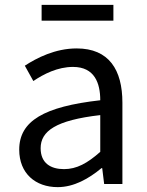

<svg xmlns="http://www.w3.org/2000/svg" viewBox="-20 -756 603 789"><path d="M217 13C284 13 345 -22 397 -65H400L408 0H483V-334C483 -469 428 -557 295 -557C207 -557 131 -518 82 -486L117 -423C160 -452 217 -481 280 -481C369 -481 392 -414 392 -344C161 -318 59 -259 59 -141C59 -43 126 13 217 13ZM243 -61C189 -61 147 -85 147 -147C147 -217 209 -262 392 -283V-132C339 -85 295 -61 243 -61ZM151 -671H446V-736H151Z"/></svg>

Font: Noto Sans KR
Style: Regular
Weight: 400
Designer: Ryoko NISHIZUKA 西塚涼子 (kana, bopomofo & ideographs); Paul D. Hunt (Latin, Greek & Cyrillic); Sandoll Communications 산돌커뮤니
Foundry: Adobe
Version: Version 2.004;hotconv 1.0.118;makeotfexe 2.5.65603